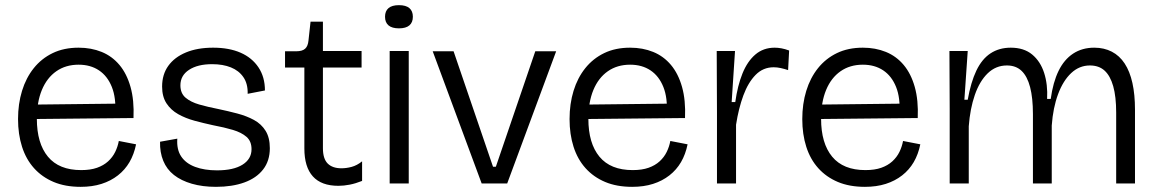

<svg xmlns="http://www.w3.org/2000/svg" viewBox="-20 -712 4491 745"><path d="M293 13Q233 13 188 -6Q143 -25 112 -59.5Q81 -94 65.5 -142.5Q50 -191 50 -250Q50 -309 65.5 -359.5Q81 -410 111 -447.5Q141 -485 184.5 -506Q228 -527 285 -527Q334 -527 374.5 -510.5Q415 -494 443.5 -460Q472 -426 486.5 -374.5Q501 -323 498 -254L95 -250V-306L451 -310L427 -270Q431 -332 414 -374.5Q397 -417 364 -439Q331 -461 285 -461Q235 -461 198.5 -435.5Q162 -410 142.5 -363Q123 -316 123 -251Q123 -156 166 -104Q209 -52 295 -52Q331 -52 356.5 -61Q382 -70 399.5 -86Q417 -102 427 -122.5Q437 -143 441 -165L508 -152Q500 -113 482.5 -83Q465 -53 437.5 -31.5Q410 -10 374 1.5Q338 13 293 13Z M818 13Q766 13 724.5 1Q683 -11 655 -33Q627 -55 613.5 -88Q600 -121 601 -162L668 -174Q665 -132 683 -105Q701 -78 737 -64.5Q773 -51 822 -51Q886 -51 921 -73Q956 -95 956 -133Q956 -164 936.5 -181Q917 -198 883.5 -208Q850 -218 807 -226Q770 -234 735 -243.5Q700 -253 671.5 -269Q643 -285 626 -311Q609 -337 609 -376Q609 -423 633 -456.5Q657 -490 701.5 -508.5Q746 -527 807 -527Q869 -527 913.5 -507.5Q958 -488 983 -450.5Q1008 -413 1008 -361L941 -348Q942 -387 924.5 -412.5Q907 -438 876 -450.5Q845 -463 803 -463Q747 -463 713.5 -441Q680 -419 680 -381Q680 -350 700 -333Q720 -316 753 -306.5Q786 -297 827 -289Q865 -281 901 -271.5Q937 -262 965.5 -246.5Q994 -231 1010.5 -204.5Q1027 -178 1027 -137Q1027 -88 1001 -54.5Q975 -21 928 -4Q881 13 818 13Z M1293 9Q1227 9 1194 -27.5Q1161 -64 1161 -136V-450H1086V-513H1129Q1153 -513 1164 -523Q1175 -533 1177 -555L1185 -628H1233V-514H1383V-450H1233V-137Q1233 -96 1251.5 -77.5Q1270 -59 1305 -59Q1324 -59 1344.5 -64.5Q1365 -70 1385 -86V-10Q1360 0 1337 4.5Q1314 9 1293 9Z M1492 0V-514H1566V0ZM1528 -602Q1501 -602 1487.5 -613.5Q1474 -625 1474 -647Q1474 -669 1487.5 -680.5Q1501 -692 1528 -692Q1555 -692 1568.5 -680.5Q1582 -669 1582 -647Q1582 -625 1568.5 -613.5Q1555 -602 1528 -602Z M1849 0 1659 -513H1740L1893 -65H1904L2057 -513H2138L1948 0Z M2433 13Q2373 13 2328 -6Q2283 -25 2252 -59.5Q2221 -94 2205.5 -142.5Q2190 -191 2190 -250Q2190 -309 2205.5 -359.5Q2221 -410 2251 -447.5Q2281 -485 2324.5 -506Q2368 -527 2425 -527Q2474 -527 2514.5 -510.5Q2555 -494 2583.5 -460Q2612 -426 2626.5 -374.5Q2641 -323 2638 -254L2235 -250V-306L2591 -310L2567 -270Q2571 -332 2554 -374.5Q2537 -417 2504 -439Q2471 -461 2425 -461Q2375 -461 2338.5 -435.5Q2302 -410 2282.5 -363Q2263 -316 2263 -251Q2263 -156 2306 -104Q2349 -52 2435 -52Q2471 -52 2496.5 -61Q2522 -70 2539.5 -86Q2557 -102 2567 -122.5Q2577 -143 2581 -165L2648 -152Q2640 -113 2622.5 -83Q2605 -53 2577.5 -31.5Q2550 -10 2514 1.5Q2478 13 2433 13Z M2762 0V-274L2761 -514H2832L2819 -316H2833Q2842 -380 2861 -427Q2880 -474 2911 -500.5Q2942 -527 2986 -527Q2998 -527 3012 -524.5Q3026 -522 3042 -516L3038 -440Q3023 -445 3009 -448Q2995 -451 2982 -451Q2941 -451 2912 -421.5Q2883 -392 2864.5 -342Q2846 -292 2836 -228V0Z M3336 13Q3276 13 3231 -6Q3186 -25 3155 -59.5Q3124 -94 3108.5 -142.5Q3093 -191 3093 -250Q3093 -309 3108.5 -359.5Q3124 -410 3154 -447.5Q3184 -485 3227.5 -506Q3271 -527 3328 -527Q3377 -527 3417.5 -510.5Q3458 -494 3486.5 -460Q3515 -426 3529.5 -374.5Q3544 -323 3541 -254L3138 -250V-306L3494 -310L3470 -270Q3474 -332 3457 -374.5Q3440 -417 3407 -439Q3374 -461 3328 -461Q3278 -461 3241.5 -435.5Q3205 -410 3185.5 -363Q3166 -316 3166 -251Q3166 -156 3209 -104Q3252 -52 3338 -52Q3374 -52 3399.5 -61Q3425 -70 3442.5 -86Q3460 -102 3470 -122.5Q3480 -143 3484 -165L3551 -152Q3543 -113 3525.5 -83Q3508 -53 3480.5 -31.5Q3453 -10 3417 1.5Q3381 13 3336 13Z M3665 0V-288L3664 -514H3735L3722 -325H3735Q3747 -393 3768.5 -438Q3790 -483 3823.5 -505Q3857 -527 3902 -527Q3953 -527 3985 -500.5Q4017 -474 4031.5 -429Q4046 -384 4043 -328H4057Q4066 -393 4087.5 -437Q4109 -481 4144 -504Q4179 -527 4226 -527Q4264 -527 4294 -511.5Q4324 -496 4344 -465.5Q4364 -435 4374 -390Q4384 -345 4384 -286V0H4311V-275Q4311 -337 4299.5 -377.5Q4288 -418 4266 -438Q4244 -458 4209 -458Q4168 -458 4136.5 -428.5Q4105 -399 4085.5 -346.5Q4066 -294 4061 -225V0H3988V-269Q3988 -332 3977 -374Q3966 -416 3944 -437Q3922 -458 3887 -458Q3844 -458 3812.5 -427.5Q3781 -397 3762.5 -343.5Q3744 -290 3739 -222V0Z"/></svg>

Font: Bricolage Grotesque 36pt Light
Style: Regular
Weight: 300
Designer: Mathieu Triay
Foundry: Atelier Triay
Version: Version 1.001;gftools[0.9.33.dev8+g029e19f]